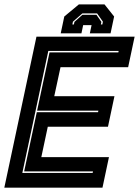

<svg xmlns="http://www.w3.org/2000/svg" viewBox="-37 -870 644 890"><path d="M-17 0 132 -700H587L557 -558.5H243.5L214.5 -424H493.5L463.5 -282.5H184.5L154.5 -141.5H468L438 0ZM66.5 -68.5H392.5L394 -75.5H75L133.5 -350H417.5L419 -357H135L192.5 -627H511.5L513 -634H187ZM447.5 -849.5 492 -793.5 475.5 -715.5H379.5L387.5 -753.5H348.5L340.5 -715.5H244.5L261 -793.5L328.5 -849.5ZM413 -808H345L301 -769.5L298.5 -756.5H305.5L308 -768.5L345 -801.5H410L433 -768.5L430.5 -756.5H437.5L440 -769.5Z"/></svg>

Font: Tourney Thin ExtraBold
Style: Italic
Weight: 800
Italic angle: -12°
Version: Version 1.015